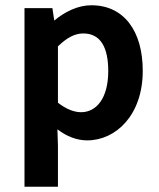

<svg xmlns="http://www.w3.org/2000/svg" viewBox="-20 -522 605 729"><path d="M73 187H200V31L198 -31C233 -4 272 11 311 11C420 11 522 -85 522 -253C522 -405 450 -502 327 -502C275 -502 226 -477 186 -444L179 -491H73ZM200 -346C234 -379 264 -395 296 -395C362 -395 391 -342 391 -252C391 -149 346 -96 288 -96C262 -96 232 -107 200 -132Z"/></svg>

Font: Source Sans Pro SemBd
Style: Regular
Weight: 700
Designer: Paul D. Hunt
Foundry: Adobe Systems Incorporated
Version: Version 2.020;PS 2.0;hotconv 1.0.86;makeotf.lib2.5.63406